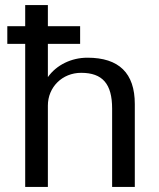

<svg xmlns="http://www.w3.org/2000/svg" viewBox="-20 -742 633 762"><path d="M298 -638H170V-722H80V-638H9V-568H80V0H170V-323C170 -396 227 -453 302 -453C387 -453 425 -409 425 -311V0H515V-329C515 -452 452 -513 327 -513C263 -513 204 -484 170 -436V-568H298Z"/></svg>

Font: Perun
Style: Regular
Weight: 400
Foundry: Copyright (c) Stefan Peev, Context Ltd, 2016
Version: Version 1.089